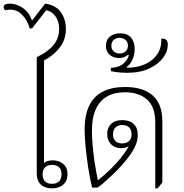

<svg xmlns="http://www.w3.org/2000/svg" viewBox="-51 -1031 1013 1055"><path d="M234 4Q196 4 173.5 -17Q151 -38 151 -76V-717Q211 -745 242.5 -783Q274 -821 274 -872Q274 -913 254 -941Q234 -969 203 -975L125 -875H112Q101 -917 72.5 -947.5Q44 -978 6 -978Q-1 -978 -9 -977Q-17 -976 -22 -974Q-26 -978 -28.5 -982Q-31 -986 -31 -991Q-31 -1001 -23 -1006Q-15 -1011 3 -1011Q41 -1011 75.5 -986.5Q110 -962 125 -918L197 -1011Q256 -1003 283.5 -963.5Q311 -924 311 -873Q311 -813 277 -769.5Q243 -726 191 -699V-135Q197 -141 209.5 -145.5Q222 -150 239 -150Q273 -150 296.5 -130Q320 -110 320 -73Q320 -38 297 -17Q274 4 234 4ZM235 -21Q260 -21 273.5 -34.5Q287 -48 287 -73Q287 -98 274 -111.5Q261 -125 235 -125Q210 -125 196.5 -111.5Q183 -98 183 -73Q183 -48 196.5 -34.5Q210 -21 235 -21Z M802 4V-359Q802 -444 757 -484Q712 -524 636 -524Q578 -524 537.5 -501Q497 -478 475.5 -431Q454 -384 454 -311Q454 -282 457.5 -237.5Q461 -193 468.5 -142.5Q476 -92 487 -40Q523 -69 556.5 -101.5Q590 -134 616 -167Q642 -200 657 -229Q650 -223 638.5 -220Q627 -217 615 -217Q580 -217 559 -238.5Q538 -260 538 -295Q538 -329 559.5 -350Q581 -371 621 -371Q661 -371 683.5 -350Q706 -329 706 -290Q706 -260 693.5 -231.5Q681 -203 662 -177Q641 -148 615 -119.5Q589 -91 563 -66.5Q537 -42 516 -24Q495 -6 484 0H455Q442 -54 433 -114Q424 -174 419 -228Q414 -282 414 -318Q414 -399 439.5 -451Q465 -503 514.5 -528Q564 -553 636 -553Q735 -553 788 -506.5Q841 -460 841 -365V-28L815 4ZM620 -243Q645 -243 658.5 -256Q672 -269 672 -293Q672 -318 658.5 -331Q645 -344 621 -344Q597 -344 583.5 -330.5Q570 -317 570 -293Q570 -269 583 -256Q596 -243 620 -243Z M647 -631Q634 -631 618 -632Q602 -633 586.5 -635Q571 -637 558 -640V-658Q603 -660 627.5 -682Q652 -704 657 -728L653 -730Q641 -721 629.5 -716.5Q618 -712 604 -712Q572 -712 551.5 -730Q531 -748 531 -779Q531 -812 553 -830Q575 -848 609 -848Q649 -848 669 -824.5Q689 -801 689 -762Q689 -732 677.5 -705Q666 -678 646 -664L647 -659Q703 -659 746.5 -678.5Q790 -698 814 -734.5Q838 -771 835 -819Q856 -819 863.5 -811Q871 -803 871 -784Q871 -749 845.5 -714Q820 -679 770 -655Q720 -631 647 -631ZM606 -737Q626 -737 639 -748.5Q652 -760 652 -780Q652 -800 639 -811.5Q626 -823 606 -823Q586 -823 573.5 -811.5Q561 -800 561 -780Q561 -760 573.5 -748.5Q586 -737 606 -737Z"/></svg>

Font: Noto Serif Thai ExtraLight
Style: Regular
Weight: 250
Version: Version 2.001